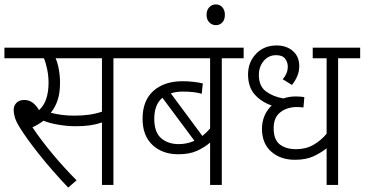

<svg xmlns="http://www.w3.org/2000/svg" viewBox="-20 -838 1652 870"><path d="M494 -574V0H442V-283Q415 -274 387 -270Q359 -266 322 -266Q287 -266 247 -272.5Q207 -279 177 -291Q155 -274 127 -261Q166 -203 218.5 -140Q271 -77 327 -21L289 12Q214 -67 157 -139Q100 -211 71 -258Q54 -285 48 -304Q42 -323 42 -340Q42 -359 54.5 -372Q67 -385 90 -385Q111 -385 127 -373.5Q143 -362 157 -339Q180 -360 190 -391.5Q200 -423 200 -463Q200 -493 194 -523Q188 -553 179 -574H0V-622H594V-574ZM316 -314Q352 -314 382 -318Q412 -322 442 -332V-574H232Q241 -554 246.5 -524Q252 -494 252 -462Q252 -417 241 -384Q230 -351 210 -327Q233 -321 259.5 -317.5Q286 -314 316 -314Z M1084 -574H985V0H932V-192Q908 -171 873.5 -155Q839 -139 788 -139Q716 -139 671 -181Q626 -223 626 -300Q626 -382 675 -426Q724 -470 808 -470Q833 -470 858 -467Q883 -464 899 -460L894 -413Q878 -418 856.5 -420.5Q835 -423 809 -423Q778 -423 754 -415L897 -222Q915 -236 932 -256V-574H580V-622H1084ZM679 -300Q679 -239 710 -212Q741 -185 790 -185Q827 -185 861 -200L716 -395Q679 -364 679 -300Z M916 -771Q916 -792 928 -805Q940 -818 958 -818Q976 -818 987.5 -805Q999 -792 999 -771Q999 -749 987.5 -736.5Q976 -724 958 -724Q941 -724 928.5 -736.5Q916 -749 916 -771Z M1612 -574H1512V0H1460V-166Q1435 -146 1401 -130Q1367 -114 1316 -114Q1251 -114 1209 -151Q1167 -188 1167 -255Q1167 -285 1178 -312Q1189 -339 1211 -360Q1164 -376 1134 -410Q1104 -444 1104 -501Q1104 -556 1140 -594Q1176 -632 1233 -632Q1278 -632 1307 -607Q1336 -582 1336 -539Q1336 -514 1327 -493Q1318 -472 1303 -453L1261 -479Q1271 -490 1277.5 -504.5Q1284 -519 1284 -536Q1284 -556 1272 -572Q1260 -588 1231 -588Q1197 -588 1175 -562Q1153 -536 1153 -498Q1153 -448 1185 -424Q1217 -400 1264 -392Q1290 -401 1321 -401Q1332 -401 1342 -400Q1352 -399 1359 -398L1355 -351Q1348 -352 1340 -352.5Q1332 -353 1326 -353Q1281 -353 1250.5 -329.5Q1220 -306 1220 -257Q1220 -205 1248 -183.5Q1276 -162 1321 -162Q1366 -162 1400 -181.5Q1434 -201 1460 -232V-574H1397V-622H1612Z"/></svg>

Font: Noto Sans SemiCondensed Light
Style: Italic
Weight: 300
Width: 4
Italic angle: -12°
Designer: Monotype Design Team
Foundry: Monotype Imaging Inc.
Version: Version 2.013; ttfautohint (v1.8.4.7-5d5b)